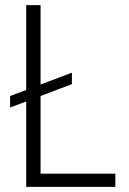

<svg xmlns="http://www.w3.org/2000/svg" viewBox="-20 -731 505 751"><path d="M138.7 -400.4 261.2 -446.8V-401.9L138.7 -355.5V-51.8H431.2V0H82.5V-334L19.5 -310.5V-355.5L82.5 -378.9V-710.9H138.7Z"/></svg>

Font: MAUL Condensed Light
Style: Light
Weight: 300
Designer: MAUL
Version: Version 2.137; 2017; ttfautohint (v1.8.3)